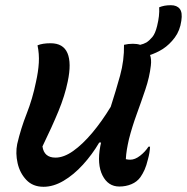

<svg xmlns="http://www.w3.org/2000/svg" viewBox="-20 -707 718 737"><path d="M124 -533Q143 -541 174 -541Q223 -541 239 -503Q255 -465 240 -394Q229 -340 204.5 -280.5Q180 -221 143 -145Q149 -102 193 -102Q225 -102 261 -127.5Q297 -153 334 -197Q371 -241 405 -297Q425 -359 441 -417Q457 -475 456 -535Q464 -537 472.5 -538Q481 -539 490 -539Q506 -539 518 -535Q531 -538 542 -544Q553 -551 564.5 -564.5Q576 -578 583 -607Q588 -627 590 -645Q592 -663 591 -679Q601 -683 611.5 -685Q622 -687 636 -687Q659 -687 670 -673Q681 -659 676 -627Q671 -590 651 -563Q631 -536 605 -519Q581 -504 556 -496Q562 -479 559 -455Q554 -411 538 -363.5Q522 -316 504.5 -268Q487 -220 475 -173Q470 -151 467 -133Q464 -115 463 -96Q467 -95 471.5 -94.5Q476 -94 480 -94Q498 -94 517.5 -109Q537 -124 550 -144H556Q555 -121 548 -96Q542 -71 535 -55.5Q528 -40 519 -27Q506 -9 484.5 0Q463 9 438 9Q395 9 373.5 -33.5Q352 -76 365 -146Q366 -153 368 -160H361Q334 -114 298.5 -75Q263 -36 224 -13Q185 10 147 10Q106 10 81 -16.5Q56 -43 47.5 -81Q39 -119 46 -154Q60 -214 82.5 -271Q105 -328 118 -392Q127 -432 129 -466Q131 -500 124 -533Z"/></svg>

Font: Recursive Mn Csl St Med
Style: Italic
Weight: 500
Italic angle: -15°
Monospace: yes
Version: Version 1.079;hotconv 1.0.112;makeotfexe 2.5.65598; ttfautoh